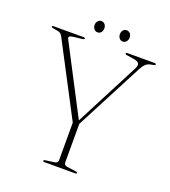

<svg xmlns="http://www.w3.org/2000/svg" viewBox="-146 -920 909 1027"><g transform="rotate(20 308.0 -407.0)"><path d="M409.5 -5.5Q409.5 0 401.5 0H225.5Q217.5 0 217.5 -5Q217.5 -10 226.5 -11L277 -18Q296 -20.5 296 -36.5V-250.5L80 -662.5Q71 -681 52.5 -684L27 -688.5Q15 -690.5 15 -695Q15 -700 25 -700H191.5Q203 -700 203 -695Q203 -690 188.5 -688L142.5 -683Q124.5 -680.5 120 -675.8Q115.5 -671 120.5 -661L322.5 -273L510.5 -636Q521.5 -657 515.8 -667.8Q510 -678.5 484.5 -682.5L445.5 -688.5Q435.5 -689.5 435.5 -694.5Q435.5 -700 444 -700H597Q607 -700 607 -694.5Q607 -690 594.5 -687.5L586 -686Q564.5 -682.5 552.8 -671Q541 -659.5 529 -636L331 -256V-36.5Q331 -20.5 350 -18L400 -11Q409.5 -9.5 409.5 -5.5ZM255 -749.5Q242.5 -749.5 234.8 -759Q227 -768.5 227 -781.5Q227 -795 234.8 -804.2Q242.5 -813.5 255 -813.5Q267.5 -813.5 275 -804.2Q282.5 -795 282.5 -781.5Q282.5 -768.5 275 -759Q267.5 -749.5 255 -749.5ZM398.5 -749.5Q386 -749.5 378.5 -759Q371 -768.5 371 -781.5Q371 -795 378.5 -804.2Q386 -813.5 398.5 -813.5Q411 -813.5 418.8 -804.2Q426.5 -795 426.5 -781.5Q426.5 -768.5 418.8 -759Q411 -749.5 398.5 -749.5Z"/></g></svg>

Font: Fraunces 72pt S000 Thin
Style: Regular
Weight: 100
Version: Version 1.000; ttfautohint (v1.8.3)